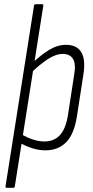

<svg xmlns="http://www.w3.org/2000/svg" viewBox="-20 -703 441 908"><path d="M12 185Q5 185 6 179L141 -677Q142 -683 149 -683H179Q186 -683 185 -677L50 179Q49 185 42 185ZM195 8Q164 8 132.5 -2Q101 -12 74 -28L80 -69Q105 -54 133.5 -44Q162 -34 190 -34Q235 -34 262.5 -63Q290 -92 301 -156L330 -345Q340 -398 326 -423Q312 -448 277 -448Q244 -448 206.5 -423.5Q169 -399 124 -356L129 -401Q174 -444 213 -467.5Q252 -491 293 -491Q343 -491 364.5 -456Q386 -421 374 -348L344 -154Q331 -69 293 -30.5Q255 8 195 8Z"/></svg>

Font: Sofia Sans Condensed Light
Style: Italic
Weight: 300
Italic angle: -9°
Version: Version 4.100